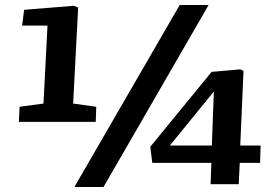

<svg xmlns="http://www.w3.org/2000/svg" viewBox="-20 -733 1063 764"><path d="M276 11 695 -713H810L392 11ZM271 -321 363 -308 361 -248H55L58 -308L153 -321L169 -631H68L76 -694L274 -710L291 -703ZM936 -154H1017L1015 -85H934L930 0H818L821 -85H586L578 -149L822 -447L936 -457L949 -451ZM823 -154 831 -369 656 -154Z"/></svg>

Font: Literata 7pt
Style: Bold Italic
Weight: 700
Italic angle: -2°
Designer: Latin by Veronika Burian and Jose Scaglione. Greek by Irene Vlachou. Cyrillic by Vera Evstafieva
Foundry: TypeTogether
Version: Version 3.002